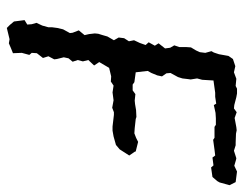

<svg xmlns="http://www.w3.org/2000/svg" viewBox="-96 -615 715 563"><g transform="rotate(90 261.5 -333.5)"><path d="M62 4 53 -5 43 -17 39 -48 52 -56 51 -69 47 -83 55 -100 60 -118V-129L62 -144L66 -161L77 -181L76 -189L69 -207L83 -224L80 -237L78 -254L79 -264L83 -277L87 -291L98 -310L90 -324L92 -340L101 -354L98 -369L106 -386L112 -403L104 -412L114 -430L107 -441L122 -460L120 -475L113 -487L118 -502V-522L119 -536L128 -551L133 -562L135 -578L130 -596L134 -603L139 -618L144 -646L153 -659L174 -666L192 -662L211 -669L232 -667L240 -671H254L265 -669L288 -663L298 -662L309 -670L326 -664L353 -669L362 -670L372 -668L399 -667H406L422 -662L444 -669L449 -668L466 -663L483 -671L514 -667L523 -649L515 -620L511 -613L499 -599L471 -595L465 -602L442 -599L436 -607L419 -605L390 -601L384 -605H352L346 -609H327L311 -608L288 -603L284 -610L264 -607H252L216 -602L214 -569L210 -554L213 -535L212 -528L210 -511L206 -498L194 -476L195 -464L204 -451L201 -437L194 -420L188 -409L192 -374L221 -370L228 -365H245L256 -373L275 -371L285 -372L303 -375L323 -376L329 -374L356 -371L371 -370L384 -375L396 -381L424 -374L425 -371L436 -355L418 -327L405 -316L380 -309L363 -306H351L317 -310H309L296 -305L274 -309L251 -306L231 -309L219 -301L204 -302L179 -296L162 -267L172 -252L156 -235L160 -219L156 -204L161 -189L151 -177L148 -163L153 -143L154 -135L145 -118L150 -102L136 -84L135 -69L141 -62L135 -40L136 -14L121 -8L107 -2L95 -4Z"/></g></svg>

Font: Winky Rough Light
Style: Italic
Weight: 300
Italic angle: -8.97852°
Designer: Simon Atzbach
Foundry: typofactur
Version: Version 1.206; ttfautohint (v1.8.4.7-5d5b)